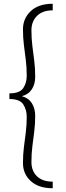

<svg xmlns="http://www.w3.org/2000/svg" viewBox="-20 -750 350 1020"><path d="M30 -239V-254Q85 -254 103.5 -282Q122 -310 122 -347Q122 -392 117 -431.5Q112 -471 107 -510.5Q102 -550 102 -594Q102 -652 143.5 -691Q185 -730 260 -730V-695Q206 -695 176.5 -665.5Q147 -636 147 -589Q147 -545 152 -505.5Q157 -466 162 -426.5Q167 -387 167 -342Q167 -303 149 -275.5Q131 -248 96 -239ZM260 250Q185 250 143.5 212Q102 174 102 116Q102 71 107 32Q112 -7 117 -46.5Q122 -86 122 -130Q122 -167 103.5 -195.5Q85 -224 30 -224V-239H96Q131 -230 149 -202Q167 -174 167 -135Q167 -91 162 -51.5Q157 -12 152 27Q147 66 147 111Q147 158 176.5 186.5Q206 215 260 215Z"/></svg>

Font: Brygada 1918
Style: Regular
Weight: 400
Designer: Mateusz Machalski | Borys Kosmynka | Przemek Hoffer
Foundry: NIEPODLEGLA 2018
Version: Version 3.006